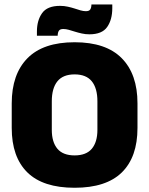

<svg xmlns="http://www.w3.org/2000/svg" viewBox="-20 -848 687 884"><path d="M323.5 16.5Q178 16.5 106 -54.2Q34 -125 34 -259V-372Q34 -506.5 106.5 -580Q179 -653.5 323.5 -653.5Q468 -653.5 540.5 -580Q613 -506.5 613 -372V-259Q613 -125 541 -54.2Q469 16.5 323.5 16.5ZM323.5 -132.5Q377 -132.5 402.8 -163.2Q428.5 -194 428.5 -250V-381.5Q428.5 -441.5 402.8 -473.5Q377 -505.5 323.5 -505.5Q270 -505.5 244.2 -473.5Q218.5 -441.5 218.5 -381.5V-250Q218.5 -194 244.2 -163.2Q270 -132.5 323.5 -132.5ZM391.5 -690Q373.5 -690 356.8 -693.8Q340 -697.5 325 -702.2Q310 -707 296.5 -710.8Q283 -714.5 271.5 -714.5Q257 -714.5 251.5 -707Q246 -699.5 245.5 -684V-683.5H150V-703Q150 -754 173.8 -787.5Q197.5 -821 256.5 -821Q275.5 -821 292.2 -817.2Q309 -813.5 323.5 -808.8Q338 -804 351 -800.2Q364 -796.5 375.5 -796.5Q390 -796.5 395.2 -804Q400.5 -811.5 401 -827V-827.5H497V-810.5Q497 -757.5 473.5 -723.8Q450 -690 391.5 -690Z"/></svg>

Font: Anek Bangla ExtraBold
Style: Regular
Weight: 800
Designer: Sulekha Rajkumar (Bangla), Yesha Goshar (Latin)
Foundry: Ek Type
Version: Version 1.003